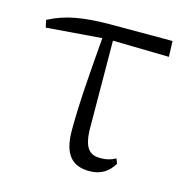

<svg xmlns="http://www.w3.org/2000/svg" viewBox="-84 -592 667 686"><g transform="rotate(15 249.5 -249.0)"><path d="M305 14C347 14 375 -5 394 -37L387 -55C371 -46 354 -41 331 -41C293 -41 270 -59 268 -130L266 -458L474 -454L472 -512H252C143 -512 79 -501 16 -468L22 -441L227 -457C218 -344 207 -221 207 -111C207 -20 242 14 305 14Z"/></g></svg>

Font: Source Han Serif CN Light
Style: Regular
Weight: 300
Designer: Ryoko NISHIZUKA 西塚涼子 (kana & ideographs); Frank Grießhammer (Latin, Greek & Cyrillic); Wenlong ZHANG 张文龙 (bopomofo); San
Foundry: Adobe
Version: Version 2.003;hotconv 1.1.1;makeotfexe 2.6.0